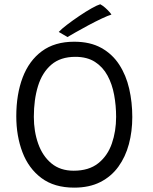

<svg xmlns="http://www.w3.org/2000/svg" viewBox="-20 -856 717 902"><path d="M328.5 25.5Q235 25.5 174.8 -19.5Q114.5 -64.5 85.5 -140.8Q56.5 -217 56.5 -310Q56.5 -413 86.5 -492Q116.5 -571 176.8 -615.5Q237 -660 328.5 -660Q403.5 -660 455.8 -631Q508 -602 540.2 -552.2Q572.5 -502.5 587 -439Q601.5 -375.5 601.5 -306Q601.5 -238.5 585.5 -178.8Q569.5 -119 536.2 -73Q503 -27 451.5 -0.8Q400 25.5 328.5 25.5ZM326 -54Q397.5 -54 441.5 -89Q485.5 -124 505.5 -181.8Q525.5 -239.5 525.5 -307Q525.5 -360 516.2 -410.2Q507 -460.5 485.2 -500.8Q463.5 -541 426.5 -565Q389.5 -589 334 -589Q264 -589 221 -552Q178 -515 158.5 -451.5Q139 -388 139 -307Q139 -238.5 159.5 -180.8Q180 -123 221.5 -88.5Q263 -54 326 -54ZM451 -836Q463 -829.5 474 -819.8Q485 -810 493 -801Q501 -792 503.5 -787.5Q488 -783 458.2 -769Q428.5 -755 395.2 -737.2Q362 -719.5 335 -704Q308 -688.5 297 -682L256 -706Q269 -720 295.5 -740.2Q322 -760.5 352.8 -781.2Q383.5 -802 410.2 -817Q437 -832 451 -836Z"/></svg>

Font: Grandstander Thin Light
Style: Regular
Weight: 300
Version: Version 1.200